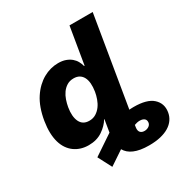

<svg xmlns="http://www.w3.org/2000/svg" viewBox="-209 -883 1182 1244"><g transform="rotate(-30 381.5 -260.5)"><path d="M38.4 -272.4Q54.3 -368.6 95.2 -430.8Q115.4 -461.6 139.6 -484.6Q163.7 -507.5 190.3 -522.5Q217 -537.6 245.2 -545.1Q273.4 -552.6 301.8 -552.6Q334.2 -552.6 358 -543.9Q381.7 -535.2 398.3 -521.1Q414.8 -507.1 424.7 -489Q434.7 -470.9 439.3 -452.1H443.2L489 -727.3H662.6L551.8 -60.4Q560 -61.1 568.2 -61.4Q576.3 -61.8 584.5 -61.8Q683.6 -61.8 726.6 -22.7Q770.6 17 761 78.8Q756.4 108 740.4 131.2Q724.4 154.5 697.6 170.8Q670.8 187.1 633.5 195.8Q596.2 204.5 548.7 204.5Q513.5 204.5 485.8 199.8Q458.1 195 437 185.9Q415.8 176.8 401.1 163.9Q386.4 150.9 377.1 134.6L271.3 205.3L218 103.3L366.1 3.9L381.4 -88.4H379.3Q356.9 -50.8 314.3 -21.7Q271 7.8 210.2 7.8Q150.2 7.8 105.8 -23.8Q83.8 -39.4 67.6 -62.9Q51.5 -86.3 42.4 -117.4Q33.4 -148.4 32.1 -187.1Q30.9 -225.9 38.4 -272.4ZM224.8 -167.3Q244 -127.5 292.3 -127.5Q321 -127.5 342.7 -141Q364.3 -154.5 379.6 -175.4Q394.9 -196.4 404.1 -222.3Q413.4 -248.2 417.3 -272.7Q422.6 -306.5 420.3 -333.1Q418 -359.7 408 -378.4Q398.1 -397 381 -407Q364 -416.9 339.8 -416.9Q310.4 -416.9 289.1 -403.6Q267.8 -390.3 253 -369.5Q238.3 -348.7 229.6 -323.2Q220.9 -297.6 216.6 -272.7Q205.6 -207.4 224.8 -167.3ZM568.9 108.3Q578.1 108.3 586.3 105.8Q594.5 103.3 601.2 98.9Q608 94.5 612.2 88.1Q616.5 81.7 617.5 74.2Q618.6 66.4 616.8 59.1Q615.1 51.8 609.7 46.5Q604.4 41.2 595.5 38Q586.6 34.8 573.2 34.8Q562.9 34.8 553.1 37.1Q543.3 39.4 533.4 43L530.9 59.3Q528.8 72.1 530.9 81.5Q533 90.9 538.4 96.8Q543.7 102.6 551.5 105.5Q559.3 108.3 568.9 108.3Z"/></g></svg>

Font: Inter P Extra Bold
Style: Italic
Weight: 800
Italic angle: 9.39999°
Designer: Rasmus Andersson
Foundry: rsms
Version: Version 3.018;git-588b23468